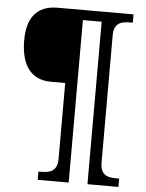

<svg xmlns="http://www.w3.org/2000/svg" viewBox="-58 -807 734 965"><g transform="rotate(5 308.5 -324.5)"><path d="M419.9 -709H325.2V110.8H168.9V68.8H182.1Q199.2 68.8 214.1 66.4Q229 64 240 56.4Q251 48.8 257.6 34.7Q264.2 20.5 264.2 -2.9V-386.2H192.9Q148.9 -386.2 119.6 -402.1Q90.3 -418 72.8 -445.1Q55.2 -472.2 47.6 -507.6Q40 -543 40 -582Q40 -622.1 48.3 -654.8Q56.6 -687.5 75.2 -710.9Q93.8 -734.4 123 -747.1Q152.3 -759.8 194.8 -759.8H576.2V-717.8H563Q546.4 -717.8 531.2 -715.3Q516.1 -712.9 505.1 -705.3Q494.1 -697.8 487.5 -683.6Q481 -669.4 481 -646V-2.9Q481 20.5 487.5 34.7Q494.1 48.8 505.1 56.4Q516.1 64 531.2 66.4Q546.4 68.8 563 68.8H576.2V110.8H419.9Z"/></g></svg>

Font: Gandom FD
Style: FD
Weight: 400
Foundry: DejaVu fonts team - Redesigned by Saber Rastikerdar - Based on Samim Font
Version: Version 0.6